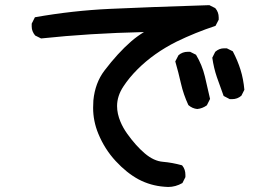

<svg xmlns="http://www.w3.org/2000/svg" viewBox="-20 -704 1040 760"><path d="M119.1 -563.5Q105.5 -580.1 105.5 -598.6Q105.5 -604.5 105.5 -610.4L118.2 -635.7Q267.6 -662.1 415.5 -668.9Q563.5 -675.8 808.6 -683.6L832 -671.9Q845.7 -656.2 845.7 -634.8Q845.7 -631.8 845.7 -626L833 -601.6Q752.9 -575.2 678.7 -539.1Q588.9 -494.1 524.4 -429.7Q491.2 -396.5 468.8 -362.3Q443.4 -324.2 443.4 -284.2Q443.4 -253.9 457 -221.7Q466.8 -198.2 483.4 -174.8Q517.6 -127 553.2 -96.7Q588.9 -66.4 625 -63.5Q661.1 -60.5 700.2 -49.8L702.1 -47.9Q713.9 -33.2 713.9 -11.7Q713.9 -8.8 713.9 -2.9L702.1 20.5Q674.8 36.1 645.5 36.1Q638.7 36.1 630.9 35.2Q576.2 31.2 528.3 5.9Q481.4 -19.5 438 -66.4Q394.5 -113.3 369.1 -174.8Q348.6 -224.6 348.6 -277.3Q348.6 -292 349.6 -306.6Q356.4 -376 393.6 -424.8Q446.3 -494.1 499 -540Q521.5 -559.6 549.8 -577.1Q335 -572.3 142.6 -551.8ZM723.6 -499Q726.6 -499 732.4 -499L755.9 -487.3Q780.3 -446.3 791 -401.4L811.5 -312.5L798.8 -287.1Q781.2 -274.4 760.7 -272.5Q741.2 -274.4 725.6 -288.1Q706.1 -330.1 696.3 -373.5Q686.5 -417 673.8 -460.9L686.5 -485.4Q702.1 -499 723.6 -499ZM832 -499Q847.7 -512.7 866.2 -512.7Q872.1 -512.7 877.9 -512.7L901.4 -501Q920.9 -463.9 932.1 -427.7Q943.4 -391.6 947.3 -348.6L935.5 -325.2Q919.9 -311.5 898.4 -311.5Q895.5 -311.5 889.6 -311.5L865.2 -324.2Q850.6 -363.3 838.4 -398.9Q826.2 -434.6 820.3 -475.6Z"/></svg>

Font: JasonHandwriting2
Style: SemiBold
Weight: 600
Version: Version 1.04.7